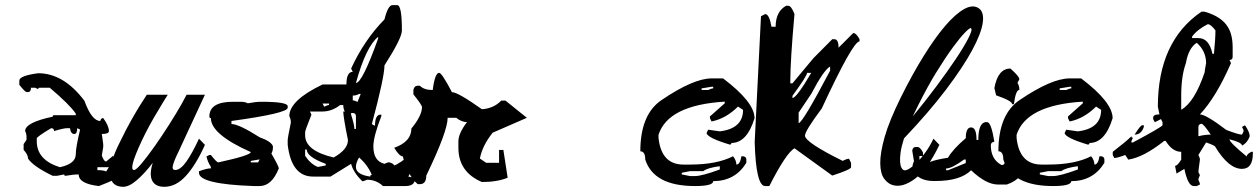

<svg xmlns="http://www.w3.org/2000/svg" viewBox="-20 -719 4862 742"><path d="M127.4 -436Q226.1 -436 306.2 -329.6Q334.5 -251.5 367.7 -251.5Q369.6 -262.7 378.9 -262.7Q400.9 -232.9 400.9 -212.4Q400.9 -201.2 373.5 -201.2L378.9 -162.1V-150.9L373.5 -117.7Q381.8 -94.7 390.1 -94.7L418 -117.7V-111.8Q412.6 -81.5 412.6 -61.5Q440.4 -60.1 440.4 -44.9V-39.6Q440.4 -29.8 362.3 0Q284.2 -8.8 284.2 -44.9Q263.7 -44.9 233.4 -39.6Q228 -39.6 228 -44.9L200.2 -39.6H183.6Q109.4 -75.2 88.4 -106Q88.4 -121.6 71.3 -139.6V-162.1L82.5 -178.7V-189.9Q82.5 -202.6 77.1 -212.4Q77.1 -245.6 183.6 -268.1Q183.6 -273.9 189 -273.9H272.9V-279.8Q250 -314 172.4 -379.9H133.3Q127.4 -379.9 127.4 -374.5L116.2 -379.9H99.6Q99.6 -363.3 88.4 -363.3H82.5Q77.1 -363.3 54.7 -391.1V-407.7Q54.7 -426.3 127.4 -436ZM177.7 -223.6Q122.1 -190.4 122.1 -184.1V-173.3Q122.1 -100.6 211.4 -72.8Q272.9 -85.9 272.9 -123Q272.9 -149.4 289.6 -218.3L278.3 -223.6Q278.3 -201.2 267.1 -201.2Q253.4 -201.2 250.5 -223.6H239.3Q225.6 -223.6 189 -212.4Q189 -223.6 177.7 -223.6ZM356.4 -72.8V-61.5Q381.8 -61.5 390.1 -56.2L400.9 -72.8Z M772 -353 669.4 -131.8Q652.3 -97.2 648.2 -79.6Q644 -62 657.2 -62Q677.2 -62 700.2 -94.5Q723.1 -127 749 -183.1L772 -159.2Q737.3 -82 698.7 -39.6Q660.2 2.9 615.2 2.9Q580.1 2.9 568.1 -21Q556.2 -44.9 570.3 -89.8Q539.1 -48.8 509 -22.9Q479 2.9 456.1 2.9Q435.1 2.9 422.1 -7.1Q409.2 -17.1 406.2 -39.1Q403.3 -61 412.4 -94Q421.4 -127 445.3 -173.8Q468.3 -221.2 487.3 -254.6Q506.3 -288.1 520 -310.1Q536.1 -335.9 547.4 -353H628.4Q609.4 -323.2 591.3 -292Q575.2 -266.1 558.1 -234.6Q541 -203.1 527.3 -173.8Q475.1 -62 498 -62Q506.3 -62 528.8 -89.1Q551.3 -116.2 578.6 -155Q606 -193.8 634 -238Q662.1 -282.2 681.2 -315.9L701.2 -353Z M909.2 -325.7Q928.2 -325.7 937.5 -319.8Q968.3 -325.7 988.8 -325.7Q1091.8 -325.7 1091.8 -308.6V-302.7Q1091.8 -281.2 874.5 -251.5V-239.7Q902.8 -239.7 983.4 -188.5Q1027.3 -172.9 1034.7 -154.3V-148.4Q1034.7 -135.7 1028.8 -125.5Q1057.6 -75.7 1057.6 -68.4Q1030.3 0 983.4 0H960.4Q749 -7.3 749 -51.3V-57.1Q778.3 -68.4 794.9 -68.4V-74.2Q783.2 -91.8 777.8 -114.3L789.1 -120.1H794.9Q817.9 -91.3 823.2 -91.3Q949.2 -118.7 949.2 -131.3Q794.9 -199.7 794.9 -262.7Q789.1 -262.7 789.1 -268.6Q789.1 -325.7 880.4 -325.7ZM949.2 -97.2V-91.3H977.5L983.4 -103Z M1496.6 -699.2H1515.1Q1533.2 -699.2 1533.2 -601.1Q1533.2 -571.3 1465.8 -466.3Q1465.8 -421.4 1417 -239.3L1429.2 -232.9Q1429.2 -272.5 1447.8 -275.9H1453.6V-270Q1422.9 -190.9 1422.9 -153.3Q1422.9 -96.2 1465.8 -85.9Q1478 -91.8 1484.4 -91.8Q1502.9 -85.9 1502.9 -79.6Q1521 -84 1576.2 -128.9L1588.4 -122.6Q1580.1 -97.2 1558.1 -85.9L1564 -55.2V-48.8L1558.1 -36.6Q1582.5 -33.7 1582.5 -18.6Q1576.2 0 1545.9 0H1460Q1434.1 -24.4 1398.4 -24.4Q1386.7 -18.6 1379.9 -18.6Q1345.2 -53.2 1336.9 -85.9L1257.3 -36.6H1189.9Q1106.4 -36.6 1091.8 -159.7V-177.7Q1091.8 -186 1104 -245.1Q1104 -259.3 1098.1 -270Q1098.1 -331.1 1226.6 -392.6H1318.8Q1318.8 -441.4 1343.3 -441.4L1336.9 -454.1Q1387.7 -564.5 1465.8 -644Q1479.5 -699.2 1496.6 -699.2ZM1355.5 -398.4Q1379.9 -398.4 1441.4 -570.3V-576.7Q1394.5 -539.1 1355.5 -398.4ZM1343.3 -349.6V-331.1Q1349.6 -331.1 1361.8 -325.2L1374 -356H1367.7Q1356.9 -349.6 1343.3 -349.6ZM1226.6 -318.8 1232.9 -306.6Q1244.6 -313 1251.5 -313V-318.8ZM1226.6 -288.1H1177.7L1183.6 -275.9Q1159.2 -214.8 1159.2 -208.5V-196.3Q1159.2 -136.2 1269.5 -110.4Q1324.7 -141.1 1324.7 -177.7Q1306.6 -267.1 1306.6 -288.1H1312.5Q1306.6 -298.8 1306.6 -313H1294.4Q1262.2 -288.1 1226.6 -288.1ZM1336.9 -282.2V-275.9Q1349.6 -236.3 1349.6 -220.7H1355.5V-270Q1355.5 -282.2 1343.3 -282.2ZM1159.2 -141.1V-116.7Q1180.7 -84.5 1208.5 -73.7L1238.8 -79.6V-85.9Q1165.5 -112.8 1165.5 -141.1ZM1367.7 -110.4Q1355.5 -90.3 1355.5 -73.7Q1355.5 -44.4 1410.6 -36.6Q1410.6 -43 1417 -43Q1401.4 -81.1 1367.7 -110.4Z M1677.2 -437.5Q1687.5 -437.5 1726.6 -362.8Q1749.5 -362.8 1842.3 -296.9Q1887.7 -299.8 1917 -330.1H1933.6L2016.1 -263.7L1883.8 -206.1Q1844.2 -156.2 1834.5 -106.4L1858.9 -89.8H1908.7V-139.6H1925.3L1941.9 -32.2Q1901.9 -15.6 1842.3 -15.6Q1751.5 -54.2 1751.5 -147.9V-172.9Q1751.5 -203.1 1784.7 -247.1Q1764.2 -247.1 1743.2 -263.7H1710Q1710 -211.9 1627.4 -40.5Q1627.4 -7.3 1602.5 -7.3H1594.2Q1555.7 -40.5 1536.6 -114.7Q1523.4 -114.7 1503.4 -147.9Q1569.8 -171.4 1569.8 -222.2Q1610.8 -272 1610.8 -305.2Q1610.8 -313 1577.6 -354.5V-371.1Q1580.6 -387.7 1594.2 -387.7H1602.5Q1618.7 -371.1 1652.3 -371.1Q1660.6 -437.5 1677.2 -437.5Z M2730 -416H2774.4Q2896 -324.2 2896 -262.2Q2866.7 -166.5 2806.6 -166.5Q2806.6 -160.2 2800.3 -160.2Q2714.4 -186 2710.4 -204.6L2716.8 -217.8L2761.7 -211.4Q2851.6 -222.2 2851.6 -294.4L2832 -307.1Q2786.1 -261.2 2730 -249.5L2723.6 -262.2V-269L2780.8 -319.8V-326.2Q2562 -313 2524.9 -198.2V-185.5Q2536.1 -83 2621.1 -83H2646.5Q2750.5 -83 2813 -115.2Q2825.7 -99.1 2825.7 -83Q2840.3 -83 2845.2 -115.2H2851.6Q2864.3 -113.3 2864.3 -102.5V-89.8Q2820.8 -19 2736.3 -19Q2736.3 0 2666 0Q2506.3 0 2473.6 -102.5Q2473.6 -134.3 2454.6 -134.3Q2454.6 -277.8 2537.6 -333Q2660.2 -416 2730 -416ZM2691.4 -377.4V-371.1H2716.8Q2729.5 -377.4 2736.3 -377.4V-383.8H2730ZM2697.8 -57.6H2646.5L2614.7 -51.3V-44.9L2646.5 -38.6H2666Q2692.4 -38.6 2761.7 -64V-76.7Q2713.4 -70.3 2697.8 -57.6Z M3018.1 -696.8H3025.9Q3038.1 -696.8 3050.3 -664.6Q3034.2 -484.4 3034.2 -405.3V-397H3042.5L3123.5 -494.1L3196.3 -567.4H3204.6Q3220.7 -567.4 3220.7 -534.7L3277.3 -591.3Q3289.1 -591.3 3301.8 -567.4V-559.1Q3275.9 -559.1 3155.8 -299.8Q3090.8 -212.9 3090.8 -194.3Q3093.3 -168 3236.8 -97.2Q3252.4 -105.5 3261.2 -105.5L3269 -89.4V-72.8Q3269 -64 3196.3 -40.5L3050.3 -146Q3017.6 -127 2953.1 0H2937Q2901.4 0 2896.5 -169.9L2920.9 -656.2L2937 -664.6Q2953.1 -664.6 2961.4 -615.7H2977.5Q2977.5 -674.3 3018.1 -696.8ZM3066.4 -283.7V-243.2Q3081.1 -243.2 3188 -445.8V-461.9Q3163.6 -448.7 3115.2 -356.4ZM3099.1 -437.5Q3099.1 -426.3 3042.5 -348.6V-340.3Q3058.1 -340.3 3115.2 -437.5Z M3461.4 -342.8Q3506.3 -433.1 3550.3 -503.7Q3594.2 -574.2 3633.3 -619.6Q3672.4 -665 3705.3 -683.6Q3738.3 -702.1 3761.2 -688Q3783.7 -673.8 3778.1 -632.3Q3772.5 -590.8 3737.5 -525.9Q3702.6 -460.9 3637 -374Q3571.3 -287.1 3473.6 -184.1Q3463.4 -151.9 3460.4 -129.9Q3457.5 -107.9 3458.5 -93.5Q3459.5 -79.1 3463.4 -71.5Q3467.3 -64 3471.7 -62Q3478.5 -58.1 3492.4 -66.2Q3506.3 -74.2 3522.9 -90.6Q3539.6 -106.9 3556.9 -130.9Q3574.2 -154.8 3587.4 -183.1L3610.4 -159.2Q3564.5 -64 3515.9 -28.1Q3467.3 7.8 3429.7 -3.9Q3411.6 -8.8 3397 -28.3Q3382.3 -47.9 3381.8 -87.9Q3381.3 -127.9 3398.9 -189.9Q3416.5 -252 3461.4 -342.8ZM3732.4 -609.9Q3728.5 -612.8 3710 -594Q3691.4 -575.2 3663.3 -537.1Q3635.3 -499 3600.3 -442.6Q3565.4 -386.2 3529.3 -314L3507.3 -269Q3554.7 -326.2 3598.1 -384.5Q3641.6 -442.9 3674.1 -491.5Q3706.5 -540 3722.9 -572.5Q3739.3 -605 3732.4 -609.9Z M3884.8 -454.1Q3919.4 -423.8 3919.4 -412.6L3912.1 -398.9Q3919.4 -387.2 3919.4 -371.6Q3905.3 -371.6 3898.4 -316.4H3891.6Q3891.6 -329.1 3829.6 -350.6L3822.8 -378.4Q3836.4 -454.1 3884.8 -454.1ZM3788.1 -247.1H3794.9Q3810.5 -247.1 3822.8 -171.4Q3809.1 -169.4 3809.1 -157.7Q3809.1 -103.5 3850.1 -81.5H3856.9L3891.6 -123Q3905.3 -121.1 3905.3 -109.4Q3891.6 -106.9 3891.6 -95.7H3905.3L3926.3 -109.4Q3939.9 -106.9 3939.9 -95.7V-88.9Q3939.9 -30.3 3871.1 -5.9H3836.4Q3791 -5.9 3732.9 -61Q3690.9 -19.5 3595.2 -19.5H3588.4Q3529.8 -19.5 3505.4 -61Q3505.4 -84 3512.2 -95.7L3505.4 -136.7Q3507.3 -150.9 3519 -150.9H3525.9Q3536.1 -150.9 3546.9 -129.9V-116.2H3533.2V-95.7Q3533.2 -85.4 3553.7 -74.7Q3553.7 -95.7 3643.6 -109.4Q3661.6 -141.6 3712.4 -185.1Q3712.4 -226.6 3732.9 -226.6Q3753.9 -226.6 3753.9 -178.2H3760.7Q3760.7 -242.2 3788.1 -247.1ZM3636.2 -67.9V-61H3643.6L3712.4 -88.9V-102.5H3705.6Q3658.7 -67.9 3636.2 -67.9Z M4113.8 -416H4158.2Q4279.8 -324.2 4279.8 -262.2Q4250.5 -166.5 4190.4 -166.5Q4190.4 -160.2 4184.1 -160.2Q4098.1 -186 4094.2 -204.6L4100.6 -217.8L4145.5 -211.4Q4235.4 -222.2 4235.4 -294.4L4215.8 -307.1Q4169.9 -261.2 4113.8 -249.5L4107.4 -262.2V-269L4164.6 -319.8V-326.2Q3945.8 -313 3908.7 -198.2V-185.5Q3919.9 -83 4004.9 -83H4030.3Q4134.3 -83 4196.8 -115.2Q4209.5 -99.1 4209.5 -83Q4224.1 -83 4229 -115.2H4235.4Q4248 -113.3 4248 -102.5V-89.8Q4204.6 -19 4120.1 -19Q4120.1 0 4049.8 0Q3890.1 0 3857.4 -102.5Q3857.4 -134.3 3838.4 -134.3Q3838.4 -277.8 3921.4 -333Q4043.9 -416 4113.8 -416ZM4075.2 -377.4V-371.1H4100.6Q4113.3 -377.4 4120.1 -377.4V-383.8H4113.8ZM4081.5 -57.6H4030.3L3998.5 -51.3V-44.9L4030.3 -38.6H4049.8Q4076.2 -38.6 4145.5 -64V-76.7Q4097.2 -70.3 4081.5 -57.6Z M4635.3 -673.8Q4701.7 -654.8 4725.6 -613.8Q4743.7 -584.5 4743.7 -535.6V-499.5Q4743.7 -487.3 4731.4 -487.3L4737.3 -475.1Q4679.2 -342.3 4617.2 -276.9Q4640.1 -276.9 4719.2 -216.8Q4766.6 -198.7 4779.8 -198.7L4785.6 -210.4V-216.8L4779.8 -228.5L4791.5 -234.9Q4809.6 -208 4809.6 -192.4Q4801.3 -167.5 4779.8 -156.2Q4779.8 -168.5 4731.4 -180.7Q4731.4 -168.9 4797.9 -114.3Q4797.9 -123 4815.9 -132.3H4821.8V-126.5Q4821.8 -66.4 4779.8 -66.4Q4728.5 -66.4 4677.2 -150.4Q4677.2 -156.2 4641.1 -168.5L4611.3 -120.1Q4617.2 -108.9 4617.2 -102.1Q4611.3 -59.6 4611.3 -54.2L4617.2 -42Q4611.3 -30.3 4611.3 -23.9Q4617.2 -12.2 4617.2 -5.9L4605 0H4593.3Q4570.8 0 4557.1 -66.4L4526.9 -48.3L4521 -78.1Q4530.3 -78.1 4544.9 -102.1V-132.3Q4510.7 -132.3 4484.9 -174.3H4479Q4399.9 -111.3 4340.3 -102.1L4328.6 -120.1Q4297.9 -108.4 4286.1 -108.4L4280.3 -120.1V-132.3Q4330.1 -170.4 4352.5 -192.4Q4352.5 -186.5 4358.4 -186.5L4352.5 -174.3V-168.5H4358.4Q4465.3 -225.6 4472.7 -234.9V-246.6L4466.8 -258.8L4442.9 -246.6L4436.5 -258.8V-264.6Q4436.5 -276.9 4460.9 -276.9L4454.6 -306.6Q4454.6 -559.1 4623 -673.8ZM4586.9 -577.6V-571.8H4611.3Q4652.8 -571.8 4665.5 -511.2H4671.4Q4677.2 -571.3 4677.2 -601.6Q4659.2 -625.5 4647.5 -625.5Q4606.9 -605 4586.9 -577.6ZM4605 -553.7Q4573.2 -533.7 4563 -475.1Q4544.9 -425.3 4544.9 -349.1V-294.9Q4596.2 -323.7 4635.3 -439Q4635.3 -443.8 4641.1 -475.1Q4641.1 -521 4605 -553.7ZM4611.3 -228.5V-192.4Q4634.3 -198.7 4659.2 -198.7Q4630.9 -240.7 4623 -240.7Q4611.3 -238.8 4611.3 -228.5ZM4394.5 -234.9H4400.4V-228.5Q4390.6 -198.7 4364.7 -198.7Q4387.2 -234.9 4394.5 -234.9Z"/></svg>

Font: Otrack
Style: Regular
Weight: 400
Designer: Sodina
Foundry: Sodina
Version: Version 2.10 June 16, 2016